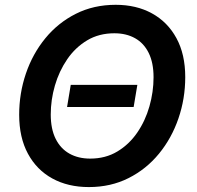

<svg xmlns="http://www.w3.org/2000/svg" viewBox="-20 -757 807 787"><path d="M543 -409.2 527.8 -318.4H254.9L270 -409.2ZM344.2 9.8Q258.8 9.8 194.6 -25.4Q130.4 -60.5 94.5 -127Q58.6 -193.4 58.6 -286.6Q58.6 -374.5 86.2 -455.6Q113.8 -536.6 165.8 -600.1Q217.8 -663.6 290.8 -700.4Q363.8 -737.3 454.1 -737.3Q539.1 -737.3 603 -702.1Q667 -667 703.1 -600.8Q739.3 -534.7 739.3 -440.9Q739.3 -352.5 711.4 -271.5Q683.6 -190.4 631.6 -127Q579.6 -63.5 506.8 -26.9Q434.1 9.8 344.2 9.8ZM349.6 -106.9Q412.6 -106.9 460.9 -136Q509.3 -165 542.5 -213.4Q575.7 -261.7 592.5 -321Q609.4 -380.4 609.4 -440.4Q609.4 -499.5 589.6 -539.8Q569.8 -580.1 533.7 -600.3Q497.6 -620.6 448.7 -620.6Q385.7 -620.6 337.2 -591.6Q288.6 -562.5 255.4 -513.9Q222.2 -465.3 205.1 -406.5Q188 -347.7 188 -287.6Q188 -228.5 208 -188.2Q228 -147.9 264.4 -127.4Q300.8 -106.9 349.6 -106.9Z"/></svg>

Font: Inter 16pt SemiBold
Style: Italic
Weight: 600
Italic angle: -9.3988°
Version: Version 4.001;git-66647c0bb